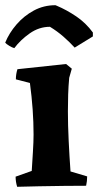

<svg xmlns="http://www.w3.org/2000/svg" viewBox="-39 -714 377 738"><path d="M27 4Q21 -15 21 -35L83 -57Q85 -89 87.5 -129.5Q90 -170 90 -197Q90 -244 86.5 -293.5Q83 -343 76 -395L22 -409Q22 -429 28 -448L215 -468L237 -450L227 -415Q224 -382 223 -351Q222 -320 222 -286Q222 -234 225 -172.5Q228 -111 232 -55L296 -36Q296 -27 295 -18Q294 -9 292 0Q258 0 209 0.5Q160 1 111 2Q62 3 27 4ZM174 -694 179 -692Q217 -676 254 -651Q291 -626 318 -589V-574L248 -531Q229 -552 205 -573Q181 -594 153 -611Q111 -611 75 -585.5Q39 -560 16 -529Q8 -531 -3.5 -538Q-15 -545 -19 -550Q-4 -587 24.5 -620Q53 -653 91 -673.5Q129 -694 174 -694Z"/></svg>

Font: Labrada
Style: Bold
Weight: 700
Designer: Mercedes Jáuregui
Foundry: Omnibus-Type Team
Version: Version 1.000; ttfautohint (v1.8.4.7-5d5b)